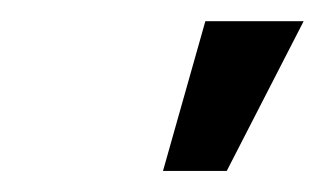

<svg xmlns="http://www.w3.org/2000/svg" viewBox="-20 -781 311 184"><path d="M136.2 -617.2 176.8 -760.7H271L197.3 -617.2Z"/></svg>

Font: Inter Variable
Style: Italic
Weight: 400
Italic angle: -9.39999°
Designer: Rasmus Andersson
Foundry: rsms
Version: Version 4.001;git-9221beed3